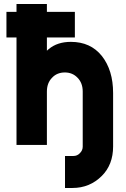

<svg xmlns="http://www.w3.org/2000/svg" viewBox="-20 -720 625 954"><path d="M12 -534H62V0H213V-265Q213 -308 239 -334Q251 -347 267 -353.5Q283 -360 302 -360Q340 -360 365 -334Q391 -308 391 -265V0V9Q391 27 377 41Q364 55 345 55H303V214H340Q426 214 486 154Q542 98 542 8V0V-258Q542 -371 486 -442Q430 -512 332 -512Q265 -512 222 -476Q220 -474 217.5 -472Q215 -470 213 -468V-534H352V-661H213V-700H62V-661H12Z"/></svg>

Font: Unageo
Style: ExtraBold
Weight: 800
Designer: Richard Sepsi
Foundry: Richard Sepsi
Version: Version 2.000